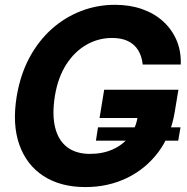

<svg xmlns="http://www.w3.org/2000/svg" viewBox="-20 -757 768 787"><path d="M719.9 -235.2 710.5 -180.3H373.2L381.6 -235.2ZM330.3 9.8Q228 9.8 158.3 -35.5Q88.6 -80.8 59.1 -164.4Q29.6 -247.9 48.6 -362.7Q63.4 -451.2 100.7 -520.7Q138.1 -590.2 192.4 -638.5Q246.7 -686.7 312.8 -712Q379 -737.3 451 -737.3Q512.7 -737.3 563 -719.5Q613.4 -701.7 649.3 -668.8Q685.3 -635.8 704.1 -591.1Q722.9 -546.3 720.9 -492.4H565Q561.4 -526.5 546.5 -550.9Q531.6 -575.3 505.1 -588.3Q478.6 -601.4 439.1 -601.4Q383.4 -601.4 334.7 -573.7Q285.9 -546 251.8 -493.1Q217.7 -440.1 205.1 -364.5Q192.9 -288.4 205.8 -235.2Q218.7 -181.9 255 -154.1Q291.4 -126.2 348.8 -126.2Q401.1 -126.2 442.6 -144.8Q484.1 -163.5 510.6 -197.7Q537.1 -231.9 544.1 -278.1L575.2 -273.4H388.1L407 -389.1H711.3L696.1 -297.5Q680.5 -201.8 628.5 -132.9Q576.5 -64 499.4 -27.1Q422.3 9.8 330.3 9.8Z"/></svg>

Font: Inter Tight
Style: Italic
Weight: 400
Italic angle: -9.39999°
Designer: Rasmus Andersson
Foundry: rsms
Version: Version 3.002